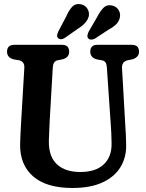

<svg xmlns="http://www.w3.org/2000/svg" viewBox="-20 -923 724 955"><path d="M531 -302.5 511.5 -588.5Q510 -606 504.5 -613.2Q499 -620.5 487.5 -623L462 -627.5Q429 -636.5 429 -666Q429 -700 464.5 -700H636Q671.5 -700 671.5 -666Q671.5 -638 638.5 -628L614 -623Q584.5 -615.5 587 -583L603 -303Q605 -278 606 -253.8Q607 -229.5 607.5 -203.5Q609 -141 579.5 -92.2Q550 -43.5 490.2 -15.8Q430.5 12 340.5 12Q211 12 144.8 -45.8Q78.5 -103.5 80 -205.5Q80.5 -227 82.2 -262.5Q84 -298 86 -331.5L101 -585Q103 -616.5 75.5 -623L49 -627.5Q15 -636 15 -666Q15 -700 51.5 -700H288.5Q324 -700 324 -666Q324 -636.5 291 -628L266 -623Q244 -618 242.5 -587L227.5 -328.5Q225.5 -295.5 224.8 -269Q224 -242.5 223 -221.5Q222 -144 263.2 -105.8Q304.5 -67.5 379 -67.5Q456 -67.5 496.2 -105.5Q536.5 -143.5 535 -211Q534.5 -241.5 533.5 -261.8Q532.5 -282 531 -302.5ZM309 -840.5Q322 -870.5 338.2 -888.5Q354.5 -906.5 380.5 -902Q402 -898.5 413.5 -881.5Q425 -864.5 422 -844Q415 -810.5 371 -782.5L301.5 -734Q293.5 -728.5 284.5 -728Q275.5 -727.5 269 -733.5Q263 -740 264.2 -748.2Q265.5 -756.5 270 -766.5ZM463 -838Q478 -867.5 495 -884.5Q512 -901.5 538 -895.5Q559.5 -890.5 570 -873Q580.5 -855.5 576 -835Q571.5 -816 558.5 -802.8Q545.5 -789.5 521.5 -776.5L451.5 -730.5Q443 -726 434 -726Q425 -726 419 -732Q413.5 -739 415 -747.5Q416.5 -756 421 -765.5Z"/></svg>

Font: Fraunces 144pt SuperSoft SemiBold
Style: Regular
Weight: 600
Version: Version 1.000;[b76b70a41]